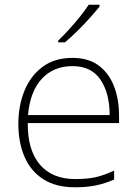

<svg xmlns="http://www.w3.org/2000/svg" viewBox="-20 -786 585 816"><path d="M288 -540Q356 -540 399.5 -507.5Q443 -475 464.5 -419.5Q486 -364 486 -294V-263H98Q97 -148 149.5 -86.5Q202 -25 300 -25Q349 -25 384.5 -32.5Q420 -40 465 -61V-23Q426 -6 387.5 2Q349 10 299 10Q218 10 164.5 -24Q111 -58 84.5 -119Q58 -180 58 -260Q58 -337 84 -400.5Q110 -464 161 -502Q212 -540 288 -540ZM288 -505Q208 -505 158 -451.5Q108 -398 99 -297H446Q446 -390 407 -447.5Q368 -505 288 -505ZM403 -758Q386 -737 361.5 -709.5Q337 -682 309 -654.5Q281 -627 256 -606H227V-613Q248 -633 273 -660.5Q298 -688 320.5 -716Q343 -744 357 -766H403Z"/></svg>

Font: Noto Sans Bengali UI ExtraLight
Style: Regular
Weight: 200
Designer: Jelle Bosma - Monotype Design Team
Foundry: Monotype Imaging Inc.
Version: Version 2.003; ttfautohint (v1.8.4.7-5d5b)